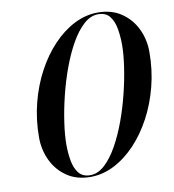

<svg xmlns="http://www.w3.org/2000/svg" viewBox="-85 -835 833 920"><g transform="rotate(-10 331.5 -375.0)"><path d="M452 -760Q518.5 -760 565.8 -728Q613 -696 638 -644Q663 -592 663 -531Q663 -444.5 642.5 -364.2Q622 -284 585.5 -216Q549 -148 500.8 -97.2Q452.5 -46.5 396.8 -18.2Q341 10 282 10Q215.5 10 168.2 -22Q121 -54 96 -106.2Q71 -158.5 71 -219Q71 -305.5 91.5 -385.8Q112 -466 148.5 -534Q185 -602 233.2 -652.8Q281.5 -703.5 337.2 -731.8Q393 -760 452 -760ZM452 -751.5Q415 -751.5 381.5 -721.2Q348 -691 319.2 -640Q290.5 -589 267.2 -525.8Q244 -462.5 227.8 -396.2Q211.5 -330 202.8 -269Q194 -208 194 -162.5Q194 -122 200.5 -84.5Q207 -47 226 -22.8Q245 1.5 282 1.5Q319 1.5 352.5 -29.2Q386 -60 414.8 -111.2Q443.5 -162.5 466.8 -226Q490 -289.5 506.2 -355.8Q522.5 -422 531.2 -482.5Q540 -543 540 -587.5Q540 -628 533.5 -665.5Q527 -703 508.2 -727.2Q489.5 -751.5 452 -751.5Z"/></g></svg>

Font: Bodoni* 24pt Medium
Style: Italic
Weight: 500
Italic angle: -13°
Version: Version 2.3